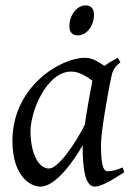

<svg xmlns="http://www.w3.org/2000/svg" viewBox="-20 -671 490 711"><path d="M93 -185C93 -260 153 -406 244 -406C277 -406 309 -382 322 -372C318 -353 299 -247 294 -209C256 -133 194 -47 162 -47C119 -47 93 -110 93 -185ZM26 -149C26 -24 88 20 130 20C188 20 257 -81 286 -133C286 -42 296 20 331 20C353 20 391 -1 440 -33L434 -51C419 -44 400 -37 378 -37C359 -37 354 -74 354 -136C354 -184 379 -321 389 -371L394 -394C400 -421 417 -433 426 -440L416 -457C403 -450 381 -438 367 -427C341 -444 321 -457 294 -457C205 -457 26 -351 26 -149ZM297 -651C263 -651 237 -613 237 -574C237 -548 252 -540 268 -540C301 -540 328 -575 328 -616C328 -638 318 -651 297 -651Z"/></svg>

Font: Temporarium
Style: Italic
Weight: 400
Italic angle: -7°
Version: Version 1.1